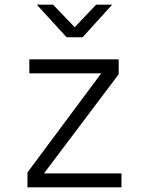

<svg xmlns="http://www.w3.org/2000/svg" viewBox="-20 -805 640 825"><path d="M98 0V-64L415 -490H106V-550H490V-486L169 -60H502V0ZM266 -645 138 -785H208L301 -688L393 -785H462L335 -645Z"/></svg>

Font: Tiny ExtraLight
Style: Regular
Weight: 200
Monospace: yes
Designer: Philipp Nurullin, Konstantin Bulenkov
Foundry: JetBrains
Version: Version 2.251; ttfautohint (v1.8.4.7-5d5b)